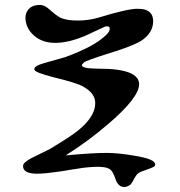

<svg xmlns="http://www.w3.org/2000/svg" viewBox="-20 -681 719 766"><path d="M501 55C509 48 519 19 532 10C539 5 550 1 565 -4C597 -15 599 -18 599 -25C599 -40 571 -51 515 -60C474 -67 437 -71 406 -71C369 -71 315 -68 242 -61C301 -98 358 -140 415 -189C495 -258 535 -310 535 -345C535 -386 482 -407 375 -407C358 -407 343 -408 332 -409C315 -411 307 -415 307 -421C307 -424 310 -427 315 -432C321 -437 354 -449 414 -468C477 -487 520 -504 543 -518C575 -539 591 -565 591 -596C591 -620 581 -635 560 -642C551 -645 540 -646 528 -646C501 -646 449 -634 374 -611C347 -603 319 -599 291 -599C260 -599 237 -603 222 -610C212 -615 198 -625 180 -641C167 -653 155 -660 144 -661C101 -664 78 -637 82 -601C85 -577 96 -556 117 -538C140 -518 170 -509 206 -510C241 -511 279 -521 320 -538C344 -549 368 -561 393 -572C398 -575 403 -576 407 -576C414 -576 418 -573 418 -566C418 -559 413 -550 402 -540C371 -510 317 -481 240 -453L152 -428C128 -421 116 -413 117 -404C117 -396 142 -386 193 -373C254 -358 294 -346 311 -336C344 -318 360 -296 360 -269C360 -234 337 -197 291 -160C270 -143 233 -119 178 -86L105 -50C84 -39 73 -29 72 -20C71 1 89 12 128 12C139 12 151 11 165 10C191 7 224 3 263 -4C298 -10 328 -14 352 -15C384 -17 406 -14 418 -6C427 0 434 13 441 34C448 55 460 65 476 65C484 65 492 62 501 55Z"/></svg>

Font: GFS Jackson
Style: Regular
Weight: 400
Designer: George Matthiopoulos
Foundry: George Matthiopoulos
Version: Version 1.0